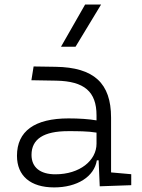

<svg xmlns="http://www.w3.org/2000/svg" viewBox="-20 -815 626 845"><path d="M418.9 4.9 557.6 0V-48.3L468.8 -56.2V-297.4C468.8 -448.7 393.6 -518.6 224.6 -521L127.9 -522.5L118.2 -461.9L228 -460C350.1 -457.5 404.8 -412.6 404.8 -307.1V-285.2C371.1 -291 328.1 -293.9 281.7 -293.9C132.3 -293.9 54.7 -237.8 54.7 -129.4C54.7 -41 114.3 9.8 218.3 9.8C319.3 9.8 394.5 -37.1 406.2 -109.4H414.1ZM404.8 -231.4V-182.6C404.8 -108.9 331.5 -47.9 223.6 -47.9C156.7 -47.9 118.7 -78.6 118.7 -133.3C118.7 -203.1 172.4 -237.8 279.8 -237.8C320.3 -237.8 366.7 -237.8 404.8 -231.4ZM248.5 -609.4H312.5L424.8 -794.9H354.5Z"/></svg>

Font: Cascadia Code Light
Style: Regular
Weight: 300
Monospace: yes
Designer: Aaron Bell
Foundry: Saja Typeworks
Version: Version 2404.023